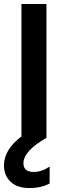

<svg xmlns="http://www.w3.org/2000/svg" viewBox="-30 -694 332 967"><path d="M220 230Q179 253 117.5 253Q56 253 23 221Q-10 189 -10 139Q-10 60 78 -7V-674H204V0Q88 67 88 128Q88 172 140 172Q180 172 220 145Z"/></svg>

Font: Hind Mysuru SemiBold
Style: Regular
Weight: 600
Designer: Manushi Parikh, Hitesh Malaviya
Foundry: Indian Type Foundry
Version: Version 0.703;PS 1.0;hotconv 1.0.86;makeotf.lib2.5.63406